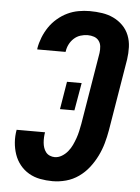

<svg xmlns="http://www.w3.org/2000/svg" viewBox="-53 -785 607 835"><g transform="rotate(5 250.0 -367.5)"><path d="M208 8Q180 8 153.5 3Q127 -2 104.5 -15Q82 -28 65.5 -48.5Q49 -69 40.5 -94Q32 -119 30 -146Q28 -173 33 -201H157Q155 -190 154.5 -178.5Q154 -167 155 -155.5Q156 -144 159.5 -133.5Q163 -123 169.5 -114.5Q176 -106 186.5 -101.5Q197 -97 208 -97Q224 -97 239 -106Q254 -115 265 -128.5Q276 -142 283 -157Q290 -172 295.5 -187.5Q301 -203 304.5 -219Q308 -235 311 -251L363 -565Q365 -580 363.5 -594Q362 -608 354 -618.5Q346 -629 333 -633.5Q320 -638 305 -638Q290 -638 274 -633Q258 -628 245.5 -616.5Q233 -605 225.5 -590Q218 -575 216 -559Q216 -559 216 -558.5Q216 -558 215 -557H92Q92 -559 92 -560Q92 -561 92 -562Q96 -586 105.5 -610Q115 -634 129.5 -655.5Q144 -677 164.5 -694.5Q185 -712 208 -723Q231 -734 256 -738.5Q281 -743 305 -743Q333 -743 359.5 -739Q386 -735 409 -724Q432 -713 450 -695Q468 -677 477.5 -653Q487 -629 488 -602Q489 -575 485 -548L433 -234Q428 -205 420 -176.5Q412 -148 398.5 -120.5Q385 -93 366 -68.5Q347 -44 321.5 -26Q296 -8 266.5 0Q237 8 208 8ZM276 -307H213L233 -428H297Z"/></g></svg>

Font: Iosevka SS04 Extrabold
Style: Italic
Weight: 800
Italic angle: -9°
Monospace: yes
Designer: Belleve Invis
Foundry: Belleve Invis
Version: Version 19.0.0; ttfautohint (v1.8.4)